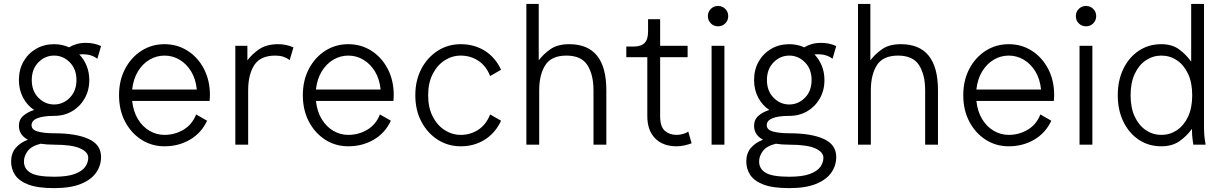

<svg xmlns="http://www.w3.org/2000/svg" viewBox="-20 -743 6278 986"><path d="M77.1 -332Q77.1 -385.7 100.8 -427.2Q124.5 -468.8 165.5 -492.4Q206.5 -516.1 257.8 -516.1Q298.8 -516.1 334.5 -500Q352.5 -510.7 373.8 -516.8Q395 -522.9 420.9 -522.9Q464.8 -522.9 499 -506.3L480 -441.4Q449.2 -464.4 405.8 -464.4Q395.5 -464.4 387.2 -463.4Q411.1 -439 424.8 -405.3Q438.5 -371.6 438.5 -332Q438.5 -278.8 414.6 -237.1Q390.6 -195.3 349.9 -171.6Q309.1 -147.9 257.8 -147.9Q202.1 -147.9 172.1 -136Q142.1 -124 142.1 -100.1Q142.1 -76.2 174.8 -67.4Q207.5 -58.6 257.8 -58.6Q370.6 -58.6 434.8 -29.5Q499 -0.5 499 63Q499 106.9 473.9 143.3Q448.7 179.7 395.5 201.4Q342.3 223.1 257.8 223.1Q172.9 223.1 125 204.6Q77.1 186 57.1 155Q37.1 124 37.1 86.4Q37.1 44.9 60.1 17.3Q83 -10.3 123 -25.4Q77.1 -50.3 77.1 -96.7Q77.1 -128.9 99.6 -148.4Q122.1 -168 155.3 -178.2Q119.1 -202.1 98.1 -242.2Q77.1 -282.2 77.1 -332ZM143.1 -332Q143.1 -275.9 177.2 -241.2Q211.4 -206.5 257.8 -206.5Q304.2 -206.5 338.4 -241.2Q372.6 -275.9 372.6 -332Q372.6 -388.2 338.4 -422.9Q304.2 -457.5 257.8 -457.5Q211.4 -457.5 177.2 -422.9Q143.1 -388.2 143.1 -332ZM433.1 66.9Q433.1 37.6 391.1 18.8Q349.1 0 257.8 0Q219.7 0 189 -4.9Q141.6 6.8 122.3 32.5Q103 58.1 103 86.4Q103 124 136.7 144.3Q170.4 164.6 257.8 164.6Q326.2 164.6 364.3 150.1Q402.3 135.7 417.7 113.5Q433.1 91.3 433.1 66.9Z M987.3 -155.3 1043.5 -123Q1014.2 -60.1 955.8 -25.9Q897.5 8.3 824.7 8.3Q759.3 8.3 706.3 -25.6Q653.3 -59.6 622.3 -118.7Q591.3 -177.7 591.3 -253.9Q591.3 -330.1 622.3 -389.2Q653.3 -448.2 706.3 -482.2Q759.3 -516.1 824.7 -516.1Q890.6 -516.1 943.6 -482.2Q996.6 -448.2 1027.3 -389.2Q1058.1 -330.1 1058.1 -253.9Q1058.1 -240.7 1056.6 -224.6H658.7Q664.6 -170.4 688.2 -131.3Q711.9 -92.3 747.8 -71.3Q783.7 -50.3 824.7 -50.3Q877 -50.3 921.6 -76.4Q966.3 -102.5 987.3 -155.3ZM824.7 -457.5Q783.7 -457.5 748 -436.5Q712.4 -415.5 688.5 -376.5Q664.6 -337.4 658.7 -283.2H990.7Q985.4 -337.4 961.4 -376.5Q937.5 -415.5 901.9 -436.5Q866.2 -457.5 824.7 -457.5Z M1467.8 -434.6Q1452.6 -445.8 1434.8 -451.7Q1417 -457.5 1394 -457.5Q1316.9 -457.5 1285.6 -408.4Q1254.4 -359.4 1254.4 -279.3V0H1188.5V-507.8H1250.5V-433.1Q1275.9 -466.8 1313 -491.5Q1350.1 -516.1 1408.7 -516.1Q1450.7 -516.1 1486.8 -499.5Z M1931.2 -155.3 1987.3 -123Q1958 -60.1 1899.7 -25.9Q1841.3 8.3 1768.6 8.3Q1703.1 8.3 1650.1 -25.6Q1597.2 -59.6 1566.2 -118.7Q1535.2 -177.7 1535.2 -253.9Q1535.2 -330.1 1566.2 -389.2Q1597.2 -448.2 1650.1 -482.2Q1703.1 -516.1 1768.6 -516.1Q1834.5 -516.1 1887.5 -482.2Q1940.4 -448.2 1971.2 -389.2Q2002 -330.1 2002 -253.9Q2002 -240.7 2000.5 -224.6H1602.5Q1608.4 -170.4 1632.1 -131.3Q1655.8 -92.3 1691.7 -71.3Q1727.5 -50.3 1768.6 -50.3Q1820.8 -50.3 1865.5 -76.4Q1910.2 -102.5 1931.2 -155.3ZM1768.6 -457.5Q1727.5 -457.5 1691.9 -436.5Q1656.2 -415.5 1632.3 -376.5Q1608.4 -337.4 1602.5 -283.2H1934.6Q1929.2 -337.4 1905.3 -376.5Q1881.3 -415.5 1845.7 -436.5Q1810.1 -457.5 1768.6 -457.5Z M2178.7 -253.9Q2178.7 -190.9 2201.9 -145.3Q2225.1 -99.6 2263.4 -75Q2301.8 -50.3 2346.2 -50.3Q2395.5 -50.3 2435.8 -76.4Q2476.1 -102.5 2497.1 -155.3L2553.2 -123Q2523.9 -60.1 2469.7 -25.9Q2415.5 8.3 2346.2 8.3Q2280.8 8.3 2227.8 -25.6Q2174.8 -59.6 2143.8 -118.7Q2112.8 -177.7 2112.8 -253.9Q2112.8 -330.1 2143.8 -389.2Q2174.8 -448.2 2227.8 -482.2Q2280.8 -516.1 2346.2 -516.1Q2415.5 -516.1 2469.7 -482.2Q2523.9 -448.2 2553.2 -384.8L2497.1 -352.5Q2476.1 -405.3 2435.8 -431.4Q2395.5 -457.5 2346.2 -457.5Q2301.8 -457.5 2263.4 -432.9Q2225.1 -408.2 2201.9 -362.5Q2178.7 -316.9 2178.7 -253.9Z M3027.8 0V-279.3Q3027.8 -359.4 2996.6 -408.4Q2965.3 -457.5 2888.7 -457.5Q2811.5 -457.5 2780.3 -408.4Q2749 -359.4 2749 -279.3V0H2683.1V-722.7H2746.6V-433.1Q2772 -466.8 2808.3 -491.5Q2844.7 -516.1 2903.3 -516.1Q3093.8 -516.1 3093.8 -279.3V0Z M3232.4 -503.9Q3272.5 -503.9 3290.3 -522.5Q3308.1 -541 3308.1 -581.1V-644.5H3370.1V-507.8H3511.2V-449.2H3370.1V-146.5Q3370.1 -92.3 3394.3 -71.3Q3418.5 -50.3 3454.6 -50.3Q3469.7 -50.3 3486.8 -54.9Q3503.9 -59.6 3514.6 -67.4L3531.7 -7.3Q3516.1 -1 3495.1 3.7Q3474.1 8.3 3454.6 8.3Q3384.3 8.3 3344.2 -32.7Q3304.2 -73.7 3304.2 -146.5V-449.2H3196.3V-503.9Z M3634.3 0V-507.8H3700.2V0ZM3615.2 -660.2Q3615.2 -682.1 3630.4 -697.3Q3645.5 -712.4 3667.5 -712.4Q3689.5 -712.4 3704.6 -697.3Q3719.7 -682.1 3719.7 -660.2Q3719.7 -638.2 3704.6 -623Q3689.5 -607.9 3667.5 -607.9Q3645.5 -607.9 3630.4 -623Q3615.2 -638.2 3615.2 -660.2Z M3852.5 -332Q3852.5 -385.7 3876.2 -427.2Q3899.9 -468.8 3940.9 -492.4Q3981.9 -516.1 4033.2 -516.1Q4074.2 -516.1 4109.9 -500Q4127.9 -510.7 4149.2 -516.8Q4170.4 -522.9 4196.3 -522.9Q4240.2 -522.9 4274.4 -506.3L4255.4 -441.4Q4224.6 -464.4 4181.2 -464.4Q4170.9 -464.4 4162.6 -463.4Q4186.5 -439 4200.2 -405.3Q4213.9 -371.6 4213.9 -332Q4213.9 -278.8 4189.9 -237.1Q4166 -195.3 4125.2 -171.6Q4084.5 -147.9 4033.2 -147.9Q3977.5 -147.9 3947.5 -136Q3917.5 -124 3917.5 -100.1Q3917.5 -76.2 3950.2 -67.4Q3982.9 -58.6 4033.2 -58.6Q4146 -58.6 4210.2 -29.5Q4274.4 -0.5 4274.4 63Q4274.4 106.9 4249.3 143.3Q4224.1 179.7 4170.9 201.4Q4117.7 223.1 4033.2 223.1Q3948.2 223.1 3900.4 204.6Q3852.5 186 3832.5 155Q3812.5 124 3812.5 86.4Q3812.5 44.9 3835.4 17.3Q3858.4 -10.3 3898.4 -25.4Q3852.5 -50.3 3852.5 -96.7Q3852.5 -128.9 3875 -148.4Q3897.5 -168 3930.7 -178.2Q3894.5 -202.1 3873.5 -242.2Q3852.5 -282.2 3852.5 -332ZM3918.5 -332Q3918.5 -275.9 3952.6 -241.2Q3986.8 -206.5 4033.2 -206.5Q4079.6 -206.5 4113.8 -241.2Q4147.9 -275.9 4147.9 -332Q4147.9 -388.2 4113.8 -422.9Q4079.6 -457.5 4033.2 -457.5Q3986.8 -457.5 3952.6 -422.9Q3918.5 -388.2 3918.5 -332ZM4208.5 66.9Q4208.5 37.6 4166.5 18.8Q4124.5 0 4033.2 0Q3995.1 0 3964.4 -4.9Q3917 6.8 3897.7 32.5Q3878.4 58.1 3878.4 86.4Q3878.4 124 3912.1 144.3Q3945.8 164.6 4033.2 164.6Q4101.6 164.6 4139.6 150.1Q4177.7 135.7 4193.1 113.5Q4208.5 91.3 4208.5 66.9Z M4731 0V-279.3Q4731 -359.4 4699.7 -408.4Q4668.5 -457.5 4591.8 -457.5Q4514.6 -457.5 4483.4 -408.4Q4452.1 -359.4 4452.1 -279.3V0H4386.2V-722.7H4449.7V-433.1Q4475.1 -466.8 4511.5 -491.5Q4547.9 -516.1 4606.4 -516.1Q4796.9 -516.1 4796.9 -279.3V0Z M5322.8 -155.3 5378.9 -123Q5349.6 -60.1 5291.3 -25.9Q5232.9 8.3 5160.2 8.3Q5094.7 8.3 5041.7 -25.6Q4988.8 -59.6 4957.8 -118.7Q4926.8 -177.7 4926.8 -253.9Q4926.8 -330.1 4957.8 -389.2Q4988.8 -448.2 5041.7 -482.2Q5094.7 -516.1 5160.2 -516.1Q5226.1 -516.1 5279.1 -482.2Q5332 -448.2 5362.8 -389.2Q5393.6 -330.1 5393.6 -253.9Q5393.6 -240.7 5392.1 -224.6H4994.1Q5000 -170.4 5023.7 -131.3Q5047.4 -92.3 5083.3 -71.3Q5119.1 -50.3 5160.2 -50.3Q5212.4 -50.3 5257.1 -76.4Q5301.8 -102.5 5322.8 -155.3ZM5160.2 -457.5Q5119.1 -457.5 5083.5 -436.5Q5047.9 -415.5 5023.9 -376.5Q5000 -337.4 4994.1 -283.2H5326.2Q5320.8 -337.4 5296.9 -376.5Q5272.9 -415.5 5237.3 -436.5Q5201.7 -457.5 5160.2 -457.5Z M5523.9 0V-507.8H5589.8V0ZM5504.9 -660.2Q5504.9 -682.1 5520 -697.3Q5535.2 -712.4 5557.1 -712.4Q5579.1 -712.4 5594.2 -697.3Q5609.4 -682.1 5609.4 -660.2Q5609.4 -638.2 5594.2 -623Q5579.1 -607.9 5557.1 -607.9Q5535.2 -607.9 5520 -623Q5504.9 -638.2 5504.9 -660.2Z M6163.1 -88.4Q6163.1 -51.8 6167.2 -25.9Q6171.4 0 6171.4 0H6108.4Q6108.4 0 6104.7 -24.2Q6101.1 -48.3 6101.1 -81.5Q6076.7 -46.4 6038.6 -19Q6000.5 8.3 5944.3 8.3Q5878.4 8.3 5827.9 -25.6Q5777.3 -59.6 5748.8 -118.7Q5720.2 -177.7 5720.2 -253.9Q5720.2 -330.1 5748.8 -389.2Q5777.3 -448.2 5827.9 -482.2Q5878.4 -516.1 5944.3 -516.1Q5999.5 -516.1 6036.1 -488.8Q6072.8 -461.4 6097.2 -426.3V-722.7H6163.1ZM6102.5 -253.9Q6102.5 -318.8 6081.1 -364.3Q6059.6 -409.7 6023.7 -433.6Q5987.8 -457.5 5944.3 -457.5Q5900.9 -457.5 5865 -433.6Q5829.1 -409.7 5807.6 -364.3Q5786.1 -318.8 5786.1 -253.9Q5786.1 -189 5807.6 -143.6Q5829.1 -98.1 5865 -74.2Q5900.9 -50.3 5944.3 -50.3Q5987.8 -50.3 6023.7 -74.2Q6059.6 -98.1 6081.1 -143.6Q6102.5 -189 6102.5 -253.9Z"/></svg>

Font: Giphurs Light
Style: Regular
Weight: 300
Version: Version 0.920; ttfautohint (v1.8.4.7-5d5b)